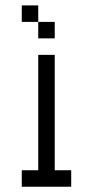

<svg xmlns="http://www.w3.org/2000/svg" viewBox="-20 -708 352 728"><path d="M62.5 -687.5V-625H125V-687.5ZM125 -625V-562.5H187.5V-625ZM125 -500V-62.5H62.5V0H250V-62.5H187.5V-500Z"/></svg>

Font: Medodica
Style: Regular
Weight: 400
Version: Version 001.000